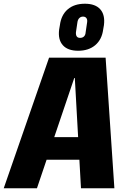

<svg xmlns="http://www.w3.org/2000/svg" viewBox="-52 -1009 677 1029"><path d="M211 -700H514L561 0H382L349 -591H346L146 0H-32ZM178 -274H427L409 -153H161ZM367 -737Q311 -737 284.5 -767Q258 -797 265 -851L269 -874Q276 -929 311 -959Q346 -989 403 -989Q459 -989 485.5 -959Q512 -929 505 -874L501 -851Q494 -797 458.5 -767Q423 -737 367 -737ZM377 -806Q390 -806 398 -813.5Q406 -821 407 -836L415 -890Q417 -904 411 -912Q405 -920 393 -920Q381 -920 373 -912Q365 -904 363 -890L355 -836Q354 -821 359.5 -813.5Q365 -806 377 -806Z"/></svg>

Font: Pathway Extreme Condensed ExtraBold
Style: Italic
Weight: 800
Width: 3
Italic angle: -8°
Version: Version 1.001;gftools[0.9.26]